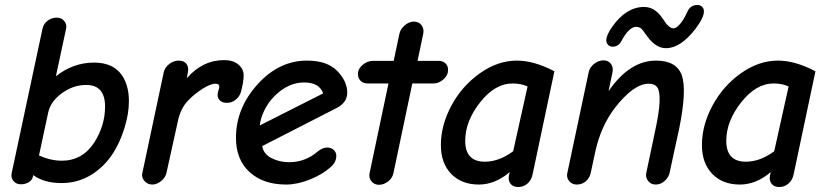

<svg xmlns="http://www.w3.org/2000/svg" viewBox="-20 -737 3328 773"><path d="M64 5Q45 5 34 -8.5Q23 -22 27 -40L151 -621Q155 -641 171.5 -653.5Q188 -666 208 -666Q228 -666 239 -652Q250 -638 246 -621L205 -430Q275 -485 358 -485Q429 -485 464 -443Q499 -401 499 -329Q499 -280 481.5 -223Q464 -166 437 -123Q401 -66 347 -33Q293 0 228 0Q157 0 114 -32L112 -24Q109 -11 95 -3Q81 5 64 5ZM229 -90Q312 -90 360 -164Q403 -232 403 -308Q403 -395 327 -395Q275 -395 229.5 -362Q184 -329 174 -284L137 -111Q184 -90 229 -90Z M593 6Q574 6 561.5 -8.5Q549 -23 553 -40L639 -445Q643 -465 661 -479Q679 -493 699 -493Q721 -493 730.5 -480Q740 -467 737 -449L732 -422Q796 -495 882 -495Q919 -495 940 -477Q961 -459 961 -433Q961 -408 950 -367Q945 -349 929.5 -336Q914 -323 894 -323Q876 -323 866 -332Q856 -341 856 -355Q856 -362 859.5 -373Q863 -384 863 -388Q863 -400 848 -400Q827 -400 794.5 -379Q762 -358 739 -334Q706 -301 695 -244L650 -40Q646 -22 628.5 -8Q611 6 593 6Z M1132 6Q1040 6 985 -44Q930 -94 930 -182Q930 -301 1016.5 -397Q1103 -493 1216 -493Q1297 -493 1337.5 -451.5Q1378 -410 1378 -364Q1378 -325 1337 -303L1036 -149Q1040 -118 1072 -101Q1104 -84 1144 -84Q1209 -84 1259 -127Q1279 -143 1296 -143Q1313 -143 1323.5 -133.5Q1334 -124 1334 -109Q1334 -84 1311 -64Q1279 -35 1228 -14.5Q1177 6 1132 6ZM1026 -232 1281 -361Q1266 -405 1204 -405Q1140 -405 1085 -350Q1059 -324 1043.5 -291Q1028 -258 1026 -232Z M1468 -40 1544 -401H1460Q1442 -401 1431.5 -412Q1421 -423 1421 -439Q1421 -460 1440 -476Q1459 -492 1483 -492H1565L1588 -601Q1592 -620 1609.5 -635Q1627 -650 1646 -650Q1667 -650 1677.5 -635Q1688 -620 1684 -601L1661 -492H1746Q1763 -492 1773.5 -482Q1784 -472 1784 -456Q1784 -434 1765.5 -417.5Q1747 -401 1725 -401H1640L1564 -40Q1560 -20 1542.5 -6.5Q1525 7 1506 7Q1487 7 1475.5 -7Q1464 -21 1468 -40Z M1908 6Q1838 6 1796.5 -37Q1755 -80 1755 -153Q1755 -233 1797.5 -312Q1840 -391 1912 -442Q1984 -493 2061 -493Q2130 -493 2212 -450L2124 -34Q2119 -11 2103 2.5Q2087 16 2066 16Q2046 16 2035.5 3Q2025 -10 2029 -30L2032 -44Q1973 6 1908 6ZM1932 -86Q1989 -86 2046 -128L2104 -389Q2077 -401 2044 -401Q1973 -401 1913 -325Q1853 -249 1853 -170Q1853 -86 1932 -86Z M2446 -549Q2435 -549 2428 -556.5Q2421 -564 2421 -574Q2421 -596 2446 -631Q2502 -709 2573 -709Q2616 -709 2646 -665Q2658 -647 2662.5 -641.5Q2667 -636 2675 -629.5Q2683 -623 2691 -623Q2703 -623 2718 -640.5Q2733 -658 2747 -689Q2759 -717 2788 -717Q2799 -717 2806.5 -710Q2814 -703 2814 -691Q2814 -666 2780 -621Q2720 -543 2661 -543Q2621 -543 2587 -589Q2584 -593 2578.5 -600.5Q2573 -608 2571 -611Q2569 -614 2565 -618.5Q2561 -623 2558 -624.5Q2555 -626 2551 -627.5Q2547 -629 2542 -629Q2512 -629 2482 -572Q2470 -549 2446 -549ZM2302 6Q2283 6 2271.5 -8Q2260 -22 2264 -40L2350 -446Q2354 -466 2372 -480Q2390 -494 2410 -494Q2429 -494 2439.5 -480Q2450 -466 2446 -446L2430 -370Q2515 -493 2621 -493Q2704 -493 2725 -433.5Q2746 -374 2714 -217Q2705 -176 2693.5 -123.5Q2682 -71 2676 -42Q2672 -23 2656 -8.5Q2640 6 2620 6Q2601 6 2589.5 -8.5Q2578 -23 2582 -41Q2596 -109 2617 -207Q2634 -285 2635.5 -327.5Q2637 -370 2626.5 -385Q2616 -400 2592 -400Q2531 -400 2455 -302Q2399 -228 2377 -128L2359 -44Q2355 -22 2339.5 -8Q2324 6 2302 6Z M2959 6Q2889 6 2847.5 -37Q2806 -80 2806 -153Q2806 -233 2848.5 -312Q2891 -391 2963 -442Q3035 -493 3112 -493Q3181 -493 3263 -450L3175 -34Q3170 -11 3154 2.5Q3138 16 3117 16Q3097 16 3086.5 3Q3076 -10 3080 -30L3083 -44Q3024 6 2959 6ZM2983 -86Q3040 -86 3097 -128L3155 -389Q3128 -401 3095 -401Q3024 -401 2964 -325Q2904 -249 2904 -170Q2904 -86 2983 -86Z"/></svg>

Font: Comic Neue
Style: Bold Italic
Weight: 700
Italic angle: -12°
Designer: Craig Rozynski
Foundry: Craig Rozynski
Version: Version 2.003